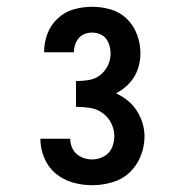

<svg xmlns="http://www.w3.org/2000/svg" viewBox="-20 -863 540 566"><path d="M252 -317Q223 -317 194.5 -325Q166 -333 144 -351.5Q122 -370 110.5 -397.5Q99 -425 99 -454Q99 -454 99 -454Q99 -454 99 -454Q99 -454 99 -454Q99 -454 99 -454H187Q187 -454 187 -454Q187 -454 187 -454Q187 -442 191.5 -430Q196 -418 205.5 -409.5Q215 -401 227 -397Q239 -393 252 -393Q265 -393 278 -398Q291 -403 300 -412.5Q309 -422 313 -435.5Q317 -449 317 -462Q317 -482 307.5 -500.5Q298 -519 281.5 -530.5Q265 -542 245 -545Q225 -548 204 -548V-624Q223 -624 241.5 -627Q260 -630 274.5 -641Q289 -652 297.5 -669Q306 -686 306 -705Q306 -716 303 -727.5Q300 -739 293 -748.5Q286 -758 274.5 -762.5Q263 -767 252 -767Q241 -767 230 -763Q219 -759 212 -750.5Q205 -742 201.5 -731.5Q198 -721 198 -709Q198 -709 198 -709Q198 -709 198 -709H110Q110 -709 110 -709.5Q110 -710 110 -710Q110 -738 120 -764Q130 -790 150.5 -809Q171 -828 197.5 -835.5Q224 -843 252 -843Q280 -843 307 -835Q334 -827 354 -807.5Q374 -788 384 -761Q394 -734 394 -706Q394 -688 389.5 -670Q385 -652 375.5 -636.5Q366 -621 352 -608.5Q338 -596 322 -588Q341 -579 356.5 -566.5Q372 -554 383 -537Q394 -520 400 -500.5Q406 -481 406 -461Q406 -431 394.5 -402.5Q383 -374 361.5 -354Q340 -334 310.5 -325.5Q281 -317 252 -317Z"/></svg>

Font: Zed Mono
Style: Bold
Weight: 700
Monospace: yes
Designer: Belleve Invis
Foundry: Belleve Invis
Version: Version 1.0.0; ttfautohint (v1.8.4)